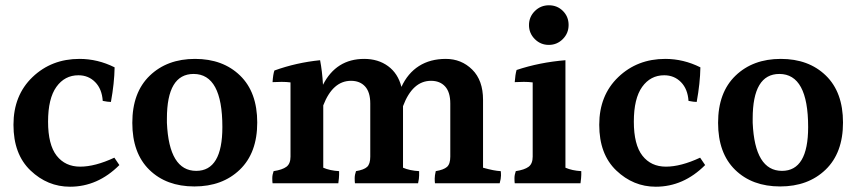

<svg xmlns="http://www.w3.org/2000/svg" viewBox="-20 -741 3243 727"><path d="M245 -34Q160 -34 95.5 -95.5Q31 -157 31 -268.5Q31 -380 103 -449Q175 -518 281 -518Q350 -518 414 -486Q413 -426 400 -355Q389 -355 369 -359Q366 -404 340.5 -430Q315 -456 277 -456Q225 -456 193.5 -412Q162 -368 162 -280.5Q162 -193 194.5 -151.5Q227 -110 283.5 -110Q340 -110 413 -144L432 -116Q350 -34 245 -34Z M822 -260Q822 -461 713 -461Q612 -461 612 -292Q612 -284 612 -276Q620 -94 723 -94Q822 -94 822 -260ZM718.5 -518Q824 -518 889 -455Q954 -392 954 -277Q954 -162 888 -98.5Q822 -35 716 -35Q610 -35 545.5 -98Q481 -161 481 -276Q481 -391 547 -454.5Q613 -518 718.5 -518Z M1809 -363V-106Q1851 -94 1876 -93Q1877 -88 1877 -76.5Q1877 -65 1872 -47H1627Q1626 -54 1626 -65Q1626 -76 1630 -93Q1660 -98 1672.5 -109Q1685 -120 1685 -148V-349Q1685 -392 1665.5 -413.5Q1646 -435 1612 -435Q1542 -435 1506 -339V-106Q1531 -95 1567 -93Q1567 -88 1567 -76.5Q1567 -65 1563 -47H1324Q1323 -54 1323 -66.5Q1323 -79 1328 -93Q1358 -98 1370 -109Q1382 -120 1382 -148V-349Q1382 -392 1362.5 -413.5Q1343 -435 1309 -435Q1240 -435 1204 -342V-106Q1229 -95 1264 -93Q1264 -89 1264 -79Q1264 -69 1261 -47H1012Q1011 -54 1011 -66.5Q1011 -79 1016 -93Q1049 -98 1064.5 -109.5Q1080 -121 1080 -148V-429Q1064 -431 1046.5 -431Q1029 -431 1012 -430Q1014 -460 1019 -474Q1102 -504 1192 -513Q1200 -472 1203 -420Q1253 -518 1359 -518Q1412 -518 1449.5 -490.5Q1487 -463 1500 -412Q1524 -464 1566.5 -491Q1609 -518 1668 -518Q1727 -518 1768 -477.5Q1809 -437 1809 -363Z M2111 -593Q2089 -571 2058 -571Q2027 -571 2005 -593Q1983 -615 1983 -646Q1983 -677 2005 -699Q2027 -721 2058.5 -721Q2090 -721 2111.5 -699.5Q2133 -678 2133 -646.5Q2133 -615 2111 -593ZM2181 -93Q2181 -89 2181 -79Q2181 -69 2178 -47H1929Q1928 -54 1928 -66.5Q1928 -79 1933 -93Q1966 -98 1981.5 -109.5Q1997 -121 1997 -148V-429Q1981 -431 1963.5 -431Q1946 -431 1929 -430Q1931 -459 1936 -476Q2023 -505 2121 -513V-106Q2146 -95 2181 -93Z M2463 -34Q2378 -34 2313.5 -95.5Q2249 -157 2249 -268.5Q2249 -380 2321 -449Q2393 -518 2499 -518Q2568 -518 2632 -486Q2631 -426 2618 -355Q2607 -355 2587 -359Q2584 -404 2558.5 -430Q2533 -456 2495 -456Q2443 -456 2411.5 -412Q2380 -368 2380 -280.5Q2380 -193 2412.5 -151.5Q2445 -110 2501.5 -110Q2558 -110 2631 -144L2650 -116Q2568 -34 2463 -34Z M3040 -260Q3040 -461 2931 -461Q2830 -461 2830 -292Q2830 -284 2830 -276Q2838 -94 2941 -94Q3040 -94 3040 -260ZM2936.5 -518Q3042 -518 3107 -455Q3172 -392 3172 -277Q3172 -162 3106 -98.5Q3040 -35 2934 -35Q2828 -35 2763.5 -98Q2699 -161 2699 -276Q2699 -391 2765 -454.5Q2831 -518 2936.5 -518Z"/></svg>

Font: Halant Semibold
Style: Regular
Weight: 600
Version: Version 1.100;PS 1.0;hotconv 1.0.78;makeotf.lib2.5.61930; tt